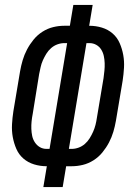

<svg xmlns="http://www.w3.org/2000/svg" viewBox="-20 -755 540 775"><path d="M155 0 169 -84Q142 -84 117.5 -91.5Q93 -99 74.5 -115Q56 -131 46 -154Q36 -177 31.5 -202Q27 -227 28.5 -253.5Q30 -280 34 -306L61 -467Q65 -490 71.5 -512Q78 -534 89 -555Q100 -576 115.5 -595Q131 -614 151.5 -627Q172 -640 194.5 -645.5Q217 -651 239 -651H262L276 -735H354L340 -651Q367 -651 391.5 -643.5Q416 -636 434.5 -620Q453 -604 463 -581Q473 -558 477.5 -533Q482 -508 480.5 -481.5Q479 -455 475 -429L448 -268Q444 -245 437.5 -223Q431 -201 420 -180Q409 -159 393.5 -140Q378 -121 357.5 -108Q337 -95 314.5 -89.5Q292 -84 270 -84H247L233 0ZM168 -154H180L251 -581H240Q226 -581 212 -576Q198 -571 186.5 -561Q175 -551 167 -538Q159 -525 153 -511.5Q147 -498 144 -484Q141 -470 138 -456L112 -295Q109 -280 107.5 -265Q106 -250 106.5 -235Q107 -220 110 -206Q113 -192 121 -180Q129 -168 141 -161Q153 -154 168 -154ZM258 -154H269Q283 -154 297 -159Q311 -164 322.5 -174Q334 -184 342 -197Q350 -210 356 -223.5Q362 -237 365.5 -251Q369 -265 371 -279L398 -440Q400 -455 401.5 -470Q403 -485 402.5 -500Q402 -515 399 -529Q396 -543 388.5 -555Q381 -567 368.5 -574Q356 -581 341 -581H329Z"/></svg>

Font: Iosevka Algr
Style: Italic
Weight: 400
Italic angle: -9°
Monospace: yes
Designer: Belleve Invis
Foundry: Belleve Invis
Version: Version 26.0.2; ttfautohint (v1.8.3)